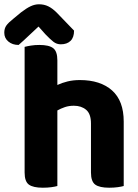

<svg xmlns="http://www.w3.org/2000/svg" viewBox="-43 -870 643 897"><path d="M225 -1Q215 2 197 4.5Q179 7 157 7Q112 7 92 -7.5Q72 -22 72 -64V-651Q83 -654 101 -657Q119 -660 141 -660Q186 -660 205.5 -645Q225 -630 225 -588V-473Q246 -483 272.5 -489.5Q299 -496 330 -496Q426 -496 480.5 -447.5Q535 -399 535 -302V-1Q525 2 507 4.5Q489 7 467 7Q422 7 402 -7.5Q382 -22 382 -64V-293Q382 -338 359.5 -357Q337 -376 302 -376Q279 -376 260 -369.5Q241 -363 225 -354ZM137 -746Q114 -725 90.5 -702.5Q67 -680 44 -660Q15 -660 -4 -676Q-23 -692 -23 -717Q-23 -737 -13.5 -750.5Q-4 -764 20 -783L55 -812Q81 -832 100.5 -841Q120 -850 139 -850Q163 -850 182.5 -840.5Q202 -831 222 -811L303 -727Q303 -695 286.5 -679Q270 -663 241 -663Q222 -663 207 -674.5Q192 -686 169 -710Z"/></svg>

Font: Baloo Da 2
Style: Bold
Weight: 700
Designer: Noopur Datye, Sulekha Rajkumar and Ek Type
Foundry: Ek Type
Version: Version 1.640;hotconv 1.0.111;makeotfexe 2.5.65597; ttfautoh